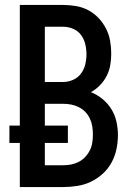

<svg xmlns="http://www.w3.org/2000/svg" viewBox="-20 -755 540 775"><path d="M60 0V-178H18V-248H60V-735H234Q261 -735 287 -730.5Q313 -726 336 -714Q359 -702 377.5 -682.5Q396 -663 408 -639.5Q420 -616 424.5 -590Q429 -564 429 -538Q429 -515 425 -492Q421 -469 410.5 -448.5Q400 -428 383.5 -411Q367 -394 347 -383Q372 -373 393.5 -355.5Q415 -338 429.5 -314.5Q444 -291 450 -264Q456 -237 456 -210Q456 -181 450 -152.5Q444 -124 430 -98.5Q416 -73 394.5 -53.5Q373 -34 347 -21.5Q321 -9 292 -4.5Q263 0 234 0ZM161 -424H234Q255 -424 274.5 -432.5Q294 -441 306.5 -457.5Q319 -474 324 -494.5Q329 -515 329 -536Q329 -557 324 -577.5Q319 -598 306.5 -614.5Q294 -631 274.5 -639Q255 -647 234 -647H161ZM161 -88H234Q251 -88 267 -91Q283 -94 297.5 -101.5Q312 -109 323.5 -121Q335 -133 342.5 -148Q350 -163 352.5 -179Q355 -195 355 -212Q355 -228 352.5 -244.5Q350 -261 343 -276Q336 -291 324.5 -303Q313 -315 298 -322.5Q283 -330 267 -333Q251 -336 234 -336H161V-248H254V-178H161Z"/></svg>

Font: Iosevka SS18 Semibold
Style: Regular
Weight: 600
Monospace: yes
Designer: Belleve Invis
Foundry: Belleve Invis
Version: Version 25.1.1; ttfautohint (v1.8.4)